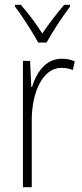

<svg xmlns="http://www.w3.org/2000/svg" viewBox="-20 -784 344 804"><path d="M140 -606H175C200 -651 241 -714 273 -756V-764H249C214 -723 186 -686 157 -644C131 -685 96 -732 67 -764H43V-756C71 -720 114 -653 140 -606ZM238 -538C169 -538 132 -477 114 -420H111L106 -529H76V0H113V-283C113 -393 157 -500 237 -500C255 -500 272 -496 285 -491L293 -527C276 -535 257 -538 238 -538Z"/></svg>

Font: Noto Sans Gurmukhi Condensed ExtraLight
Style: Regular
Weight: 200
Width: 3
Designer: Jelle Bosma - Monotype Design Team
Foundry: Monotype Imaging Inc.
Version: Version 2.004